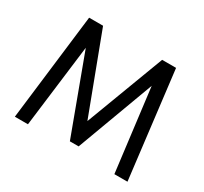

<svg xmlns="http://www.w3.org/2000/svg" viewBox="-164 -1057 1368 1289"><g transform="rotate(30 520.0 -412.5)"><path d="M83.5 0 183 -825H291L520 -218L749 -825H857L956.5 0H855L775.5 -639L554 -41.5H486L264.5 -639L185 0Z"/></g></svg>

Font: Spartan Thin Medium
Style: Regular
Weight: 500
Version: Version 1.004